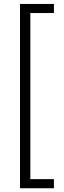

<svg xmlns="http://www.w3.org/2000/svg" viewBox="-20 -832 334 998"><path d="M84 -811.5H260.3V-764.2H137.7V99.1H260.3V146.5H84Z"/></svg>

Font: Reddit Sans Light
Style: Regular
Weight: 300
Designer: Stephen Hutchings
Foundry: Reddit
Version: Version 1.013